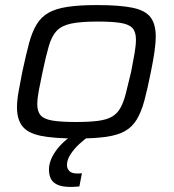

<svg xmlns="http://www.w3.org/2000/svg" viewBox="-20 -538 685 757"><path d="M283 8Q192 8 141 -2.5Q90 -13 68.5 -40Q47 -67 47 -115Q47 -141 53 -175.5Q59 -210 68 -255Q82 -320 94 -365.5Q106 -411 124 -441Q142 -471 171 -487.5Q200 -504 246.5 -511Q293 -518 361 -518Q452 -518 502.5 -507.5Q553 -497 573.5 -470Q594 -443 594 -395Q594 -368 589 -333.5Q584 -299 575 -255Q562 -189 549.5 -142.5Q537 -96 519 -66.5Q501 -37 472.5 -21Q444 -5 398.5 1.5Q353 8 283 8ZM279 -57Q332 -57 366.5 -61.5Q401 -66 421.5 -78Q442 -90 454.5 -112Q467 -134 476 -169Q485 -204 497 -255Q505 -296 510.5 -327.5Q516 -359 516 -382Q516 -412 502.5 -427Q489 -442 456.5 -447.5Q424 -453 365 -453Q298 -453 260.5 -445Q223 -437 203.5 -416.5Q184 -396 172.5 -356.5Q161 -317 148 -255Q139 -213 133 -181Q127 -149 127 -127Q127 -98 140.5 -83Q154 -68 187.5 -62.5Q221 -57 279 -57ZM258 199Q226 199 207 190.5Q188 182 180.5 166.5Q173 151 173 131Q173 96 199 58.5Q225 21 274 -11L331 0Q314 10 293 29.5Q272 49 258 70.5Q244 92 244 113Q244 126 253 136Q262 146 285 146Q289 146 292.5 146Q296 146 303 145L293 197Q284 198 275 198.5Q266 199 258 199Z"/></svg>

Font: Saira Expanded
Style: Italic
Weight: 400
Width: 7
Italic angle: -12°
Designer: Hector Gatti with collaboration of the Omnibus-Type team
Foundry: Omnibus-Type
Version: Version 1.101